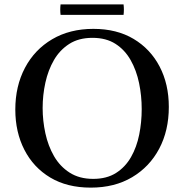

<svg xmlns="http://www.w3.org/2000/svg" viewBox="-20 -843 842 878"><path d="M752 -354Q752 -246 708 -163Q664 -80 584 -32.5Q504 15 395 15Q287 15 210 -31Q133 -77 91.5 -158Q50 -239 50 -342Q50 -449 94 -532.5Q138 -616 218.5 -663.5Q299 -711 407 -711Q514 -711 591 -665Q668 -619 710 -538.5Q752 -458 752 -354ZM628 -344Q628 -405 616 -463Q604 -521 577.5 -568Q551 -615 508 -642.5Q465 -670 403 -670Q340 -670 296.5 -642Q253 -614 226.5 -568Q200 -522 187.5 -465Q175 -408 175 -349Q175 -291 187.5 -233.5Q200 -176 227 -129Q254 -82 298.5 -53.5Q343 -25 406 -25Q468 -25 510.5 -52Q553 -79 579 -124.5Q605 -170 616.5 -227Q628 -284 628 -344ZM257 -823H545Q548 -799 545 -775H257Q254 -799 257 -823Z"/></svg>

Font: Tiro Gurmukhi
Style: Regular
Weight: 400
Designer: Gurmukhi: John Hudson & Fiona Ross. Latin: John Hudson.
Foundry: Tiro Typeworks Ltd.
Version: Version 1.52